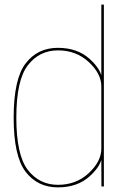

<svg xmlns="http://www.w3.org/2000/svg" viewBox="-20 -805 530 829"><path d="M418 0H428.5V-785H417.5V-109.5ZM230 4Q314.5 4 367.5 -44.2Q420.5 -92.5 420.5 -135.5L417.5 -163Q417.5 -108 363.2 -57.5Q309 -7 230.5 -7Q150 -7 100.2 -71.2Q50.5 -135.5 50.5 -297Q50.5 -459 100.2 -523.2Q150 -587.5 230.5 -587.5Q309 -587.5 363.2 -537.2Q417.5 -487 417.5 -432L420.5 -459Q420.5 -502 367.5 -550.2Q314.5 -598.5 230 -598.5Q142 -598.5 90.5 -531Q39 -463.5 39 -297Q39 -131 90.5 -63.5Q142 4 230 4Z"/></svg>

Font: Anybody UltraCondensed Thin Thin
Style: Regular
Weight: 250
Version: Version 1.111